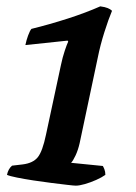

<svg xmlns="http://www.w3.org/2000/svg" viewBox="-20 -585 427 605"><path d="M219 0Q213 0 192 -2.5Q171 -5 142.5 -8.5Q114 -12 85 -16.5Q56 -21 33.5 -25.5Q11 -30 2 -34Q6 -53 18 -63L52 -67Q84 -71 99 -89.5Q114 -108 125 -161L172 -380Q177 -404 184 -425Q191 -446 195 -454L193 -457L60 -443Q63 -458 68.5 -473Q74 -488 79 -494Q136 -508 193.5 -526.5Q251 -545 296 -565Q311 -563 319.5 -559.5Q328 -556 333 -551Q322 -525 309 -484Q296 -443 288 -403L231 -134Q226 -112 218 -95Q210 -78 204 -72L304 -62Q306 -59 309 -51.5Q312 -44 312 -34Q301 -26 283 -18Q265 -10 247.5 -5Q230 0 219 0Z"/></svg>

Font: Texturina
Style: Bold Italic
Weight: 700
Italic angle: -11°
Designer: Guillermo Torres Carreño
Foundry: Omnibus-Type
Version: Version 1.002; ttfautohint (v1.8.3)